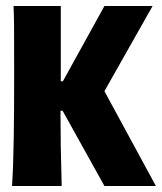

<svg xmlns="http://www.w3.org/2000/svg" viewBox="-20 -618 538 638"><path d="M327 -598 189 -348H182V-598H25C27 -555 27 -531 27 -367C27 -226 26 -90 20 0H185C182 -102 181 -173 181 -250H188L327 0H498L327 -315L487 -598Z"/></svg>

Font: Ranchers
Style: Regular
Weight: 400
Designer: Pablo Impallari, Brenda Gallo
Foundry: Pablo Impallari, Brenda Gallo
Version: Version 1.000